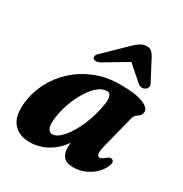

<svg xmlns="http://www.w3.org/2000/svg" viewBox="-170 -850 946 993"><g transform="rotate(30 303.0 -353.0)"><path d="M490 -163.5Q480.5 -126.5 484 -112.2Q487.5 -98 498 -98Q509.5 -98 528 -114Q538.5 -123 545.5 -124.8Q552.5 -126.5 559.5 -123.5Q578 -114 559.5 -78Q537.5 -36.5 494.8 -11.5Q452 13.5 404.5 13.5Q364 13.5 346.5 -6.5Q329 -26.5 329 -62Q329 -75.5 330.5 -90.5Q297 -41 247.8 -13.8Q198.5 13.5 144 13.5Q79.5 13.5 45 -27.5Q10.5 -68.5 20.5 -153Q27 -213.5 56.2 -271.8Q85.5 -330 135.2 -376.8Q185 -423.5 252.8 -451.5Q320.5 -479.5 404.5 -479.5Q497 -479.5 541 -461Q585 -442.5 581.5 -416Q579.5 -400.5 570.8 -393.5Q562 -386.5 552.8 -379.5Q543.5 -372.5 539 -357ZM195.5 -156Q191 -113.5 200.2 -97Q209.5 -80.5 225.5 -80.5Q253 -80.5 285.2 -117Q317.5 -153.5 344.5 -214.8Q371.5 -276 383.5 -350Q394.5 -416 360 -416Q332.5 -416 305.2 -392.5Q278 -369 255 -330.5Q232 -292 216.2 -246.2Q200.5 -200.5 195.5 -156ZM527 -527Q518 -521 506.2 -521Q494.5 -521 484.5 -529.5L393.5 -609L260 -529.5Q245.5 -521 233.8 -521Q222 -521 215.5 -527Q211 -532.5 213.5 -542Q216 -551.5 229.5 -563L358 -688Q375 -703 389.8 -711.5Q404.5 -720 422.5 -720Q440.5 -720 450.5 -711.5Q460.5 -703 469.5 -688L535 -563Q541.5 -551.5 538.2 -542Q535 -532.5 527 -527Z"/></g></svg>

Font: Fraunces 9pt
Style: Bold Italic
Weight: 700
Italic angle: -16°
Version: Version 1.000;[b76b70a41]